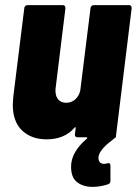

<svg xmlns="http://www.w3.org/2000/svg" viewBox="-20 -537 535 751"><path d="M387 104Q391 104 399 102L404 101Q412 101 412 111V170Q412 181 402 184Q372 194 342 194Q306 194 282 176Q258 158 258 115Q258 58 319 6Q322 4 321.5 2Q321 0 318 0H283Q278 0 275 -3.5Q272 -7 273 -12L276 -36Q277 -39 275 -39.5Q273 -40 271 -37Q232 8 162 8Q103 8 66.5 -26.5Q30 -61 30 -128Q30 -137 32 -159L75 -505Q75 -510 79 -513.5Q83 -517 88 -517H225Q236 -517 236 -505L198 -196Q197 -191 197 -182Q197 -160 208 -147.5Q219 -135 239 -135Q259 -135 274 -148Q289 -161 294 -183L334 -505Q334 -510 338 -513.5Q342 -517 347 -517H484Q495 -517 495 -505L433 0Q428 3 418 12Q393 30 379 48Q365 66 365 80Q365 92 371 98Q377 104 387 104Z"/></svg>

Font: Barlow Semi Condensed ExtraBold
Style: Italic
Weight: 800
Width: 4
Italic angle: -7°
Designer: Jeremy Tribby
Foundry: Tribby Type
Version: Version 1.408